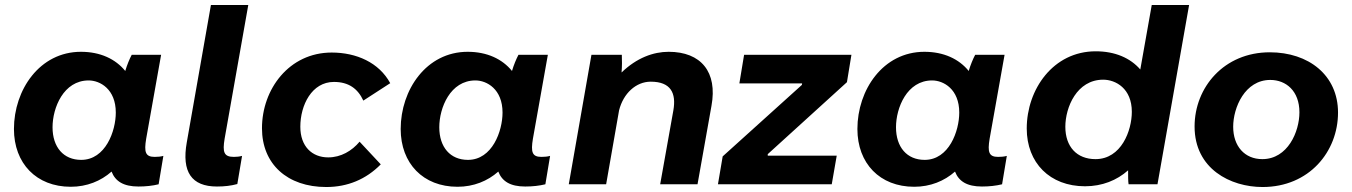

<svg xmlns="http://www.w3.org/2000/svg" viewBox="-20 -740 5430 771"><path d="M536 9C565 9 593 6 617 0L636 -114C625 -111 614 -110 601 -110C564 -110 558 -129 567 -183L627 -520H509C500 -503 490 -479 483 -455C444 -503 383 -532 305 -532C139 -532 36 -379 36 -222C36 -84 126 10 264 10C329 10 385 -13 428 -51C443 -12 476 9 536 9ZM336 -417C382 -417 445 -382 445 -288C445 -214 404 -98 306 -98C235 -98 191 -149 191 -229C191 -307 235 -417 336 -417Z M851 9C881 9 908 6 933 -1L952 -114C941 -111 930 -110 919 -110C879 -110 873 -129 882 -183L977 -720H827L730 -168C709 -50 749 9 851 9Z M1290 11C1376 11 1450 -20 1509 -80L1424 -171C1393 -134 1349 -108 1298 -108C1233 -108 1186 -152 1186 -231C1186 -318 1232 -411 1321 -411C1380 -411 1417 -384 1439 -336L1547 -406C1502 -489 1411 -529 1312 -529C1141 -529 1032 -382 1032 -225C1032 -81 1134 11 1290 11Z M2089 9C2118 9 2146 6 2170 0L2189 -114C2178 -111 2167 -110 2154 -110C2117 -110 2111 -129 2120 -183L2180 -520H2062C2053 -503 2043 -479 2036 -455C1997 -503 1936 -532 1858 -532C1692 -532 1589 -379 1589 -222C1589 -84 1679 10 1817 10C1882 10 1938 -13 1981 -51C1996 -12 2029 9 2089 9ZM1889 -417C1935 -417 1998 -382 1998 -288C1998 -214 1957 -98 1859 -98C1788 -98 1744 -149 1744 -229C1744 -307 1788 -417 1889 -417Z M2264 0H2414L2466 -297C2483 -365 2534 -412 2593 -412C2674 -412 2696 -366 2684 -297L2631 0H2781L2837 -315C2862 -451 2795 -532 2665 -532C2604 -532 2537 -508 2476 -449C2478 -474 2478 -499 2477 -520H2355Z M2863 0H3320L3340 -115H3063V-121L3381 -410L3399 -520H2968L2949 -405H3201L3200 -399L2882 -112Z M3923 9C3952 9 3980 6 4004 0L4023 -114C4012 -111 4001 -110 3988 -110C3951 -110 3945 -129 3954 -183L4014 -520H3896C3887 -503 3877 -479 3870 -455C3831 -503 3770 -532 3692 -532C3526 -532 3423 -379 3423 -222C3423 -84 3513 10 3651 10C3716 10 3772 -13 3815 -51C3830 -12 3863 9 3923 9ZM3723 -417C3769 -417 3832 -382 3832 -288C3832 -214 3791 -98 3693 -98C3622 -98 3578 -149 3578 -229C3578 -307 3622 -417 3723 -417Z M4512 0H4628L4755 -720H4605L4559 -461C4519 -507 4458 -534 4380 -534C4209 -534 4103 -381 4103 -224C4103 -86 4196 8 4337 8C4406 8 4465 -16 4510 -56C4510 -33 4510 -11 4512 0ZM4410 -420C4460 -420 4525 -385 4525 -291C4525 -216 4483 -101 4379 -101C4304 -101 4258 -151 4258 -231C4258 -309 4304 -420 4410 -420Z M5050 11C5237 11 5353 -131 5353 -288C5353 -438 5235 -530 5079 -530C4895 -530 4777 -389 4777 -232C4777 -62 4921 11 5050 11ZM5049 -101C4978 -101 4932 -153 4932 -231C4932 -308 4979 -419 5081 -419C5144 -419 5198 -375 5198 -289C5198 -211 5151 -101 5049 -101Z"/></svg>

Font: Fixel Display 20240404
Style: Bold Italic
Weight: 700
Italic angle: -10°
Designer: AlfaBravo + MacPaw
Foundry: Kyrylo Tkachov, Marchela Mozhyna, Serhii Makarenko, Maria Weinstein, Zakhar Kryvoshyya
Version: Version 1.211;Glyphs 3.2 (3225)